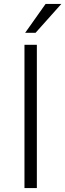

<svg xmlns="http://www.w3.org/2000/svg" viewBox="-20 -949 330 969"><path d="M103.5 -723H166V0H103.5ZM210 -929H289.5L159.5 -783.5H107Z"/></svg>

Font: Public Sans ExtraLight
Style: Regular
Weight: 250
Designer: The Public Sans Project Authors: Dan O. Williams and USWDS (Libre Franklin designed by Pablo Impallari and Rodrigo Fuenz
Version: Version 1.007